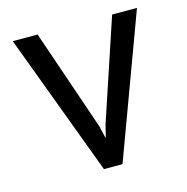

<svg xmlns="http://www.w3.org/2000/svg" viewBox="-84 -608 670 689"><g transform="rotate(-15 250.5 -264.0)"><path d="M243.2 -153.3 253.9 -107.9H255.4L266.6 -153.3L391.6 -528.3H483.9L288.6 0H219.7L22.5 -528.3H114.7Z"/></g></svg>

Font: Roboto Web
Style: Regular
Weight: 400
Designer: Google
Version: Version 1.200310; 2013